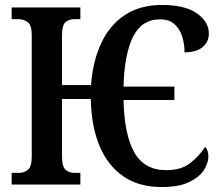

<svg xmlns="http://www.w3.org/2000/svg" viewBox="-20 -744 896 774"><path d="M632 10Q539 10 476 -34Q413 -78 380.5 -157.5Q348 -237 346 -345H230V-113Q230 -73 244 -60Q258 -47 281 -47H304V0H27V-47H55Q78 -47 93 -60Q108 -73 108 -113V-603Q108 -643 91.5 -655Q75 -667 52 -667H27V-714H304V-667H281Q258 -667 244 -654.5Q230 -642 230 -602V-401H347Q354 -497 388 -570Q422 -643 483.5 -683.5Q545 -724 633 -724Q726 -724 774 -690Q822 -656 822 -609Q822 -575 796.5 -554Q771 -533 724 -533Q724 -566 714.5 -596.5Q705 -627 683.5 -646.5Q662 -666 625 -666Q551 -666 516 -595Q481 -524 478 -395H683V-341H478Q481 -201 521.5 -129.5Q562 -58 650 -58Q711 -58 747.5 -87Q784 -116 807 -152Q820 -139 820 -113Q820 -87 802 -58.5Q784 -30 742.5 -10Q701 10 632 10Z"/></svg>

Font: Noto Serif Condensed SemiBold
Style: Regular
Weight: 600
Width: 3
Designer: Monotype Design Team
Foundry: Monotype Imaging Inc.
Version: Version 2.013